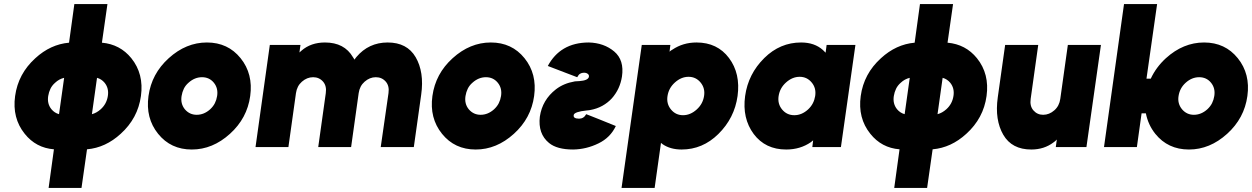

<svg xmlns="http://www.w3.org/2000/svg" viewBox="-20 -720 6130 940"><path d="M318 -511Q227 -503 153 -435Q69 -359 54 -250Q39 -142 101 -65Q156 4 244 11L218 200H379L406 11Q497 3 571 -65Q655 -141 670 -250Q685 -358 623 -435Q568 -503 479 -511L506 -700H344ZM269 -161Q247 -167 232 -185Q210 -212 216 -250Q219 -269 227 -285.5Q235 -302 250 -315Q269 -333 294 -339ZM455 -339Q477 -333 492 -315Q514 -288 508 -250Q502 -211 473 -185Q453 -167 430 -161Z M993 -512Q891 -512 806 -435Q722 -359 707 -250Q692 -142 754 -65Q816 12 919 12Q1021 12 1106 -65Q1190 -141 1205 -250Q1220 -358 1158 -435Q1096 -512 993 -512ZM969 -342Q1005 -342 1027 -315Q1049 -288 1043 -250Q1040 -231 1032 -215Q1024 -199 1009 -185Q979 -158 943 -158Q908 -158 885 -185Q863 -212 869 -250Q872 -269 880 -285.5Q888 -302 903 -315Q933 -342 969 -342Z M2006 0 2042 -256Q2050 -312 2043 -358Q2036 -404 2015 -440Q1973 -512 1878 -512Q1785 -512 1725 -441Q1723 -438 1720 -434.5Q1717 -431 1715 -428Q1714 -431 1712 -434Q1710 -437 1708 -440Q1666 -512 1571 -512Q1502 -512 1456 -472Q1454 -470 1451 -467.5Q1448 -465 1446 -463L1451 -500H1301L1231 0H1392L1429 -264Q1434 -299 1458 -320Q1483 -342 1513 -342Q1543 -342 1562 -320Q1580 -299 1575 -264L1538 0H1699L1736 -264Q1741 -299 1765 -320Q1790 -342 1820 -342Q1850 -342 1869 -320Q1887 -299 1882 -264L1844 0Z M2383 -512Q2281 -512 2196 -435Q2112 -359 2097 -250Q2082 -142 2144 -65Q2206 12 2309 12Q2411 12 2496 -65Q2580 -141 2595 -250Q2610 -358 2548 -435Q2486 -512 2383 -512ZM2359 -342Q2395 -342 2417 -315Q2439 -288 2433 -250Q2430 -231 2422 -215Q2414 -199 2399 -185Q2369 -158 2333 -158Q2298 -158 2275 -185Q2253 -212 2259 -250Q2262 -269 2270 -285.5Q2278 -302 2293 -315Q2323 -342 2359 -342Z M2662 -397Q2716 -376 2745.5 -365Q2775 -354 2787.5 -349Q2800 -344 2803 -343Q2806 -342 2806 -342Q2812 -354 2820 -359Q2828 -364 2839 -364Q2851 -364 2858 -358Q2865 -353 2863 -343Q2858 -326 2817 -323Q2807 -322 2800.5 -322Q2794 -322 2792 -321Q2740 -312 2702 -283Q2635 -231 2623 -149Q2613 -65 2668 -20Q2707 12 2786 12Q2851 11 2910 -18Q2968 -46 2995 -103Q2941 -125 2911 -137Q2881 -149 2868 -154Q2855 -159 2852.5 -160Q2850 -161 2850 -161Q2838 -139 2815 -139Q2800 -139 2793 -144Q2787 -148 2789 -158Q2794 -173 2851 -179Q2856 -180 2860.5 -180Q2865 -180 2868 -181Q2902 -187 2929 -202Q2956 -217 2976 -239Q2996 -262 3008 -288Q3020 -314 3025 -345Q3037 -426 2987 -468Q2937 -510 2863 -512Q2792 -512 2741 -482Q2692 -453 2662 -397Z M3262 -500 3258 -467Q3261 -470 3264.5 -472.5Q3268 -475 3272 -477Q3324 -512 3390 -512Q3492 -512 3549 -436Q3606 -360 3591 -250Q3576 -142 3497 -64Q3420 12 3317 12Q3262 12 3224 -14Q3222 -16 3220 -17.5Q3218 -19 3216 -20L3185 200H3023L3122 -500ZM3324 -156Q3360 -156 3391 -184Q3421 -211 3427 -250Q3433 -288 3410 -316Q3387 -344 3351 -344Q3315 -344 3284 -316Q3254 -289 3248 -250Q3242 -212 3265 -184Q3288 -156 3324 -156Z M4027 -500 4022 -462Q4019 -465 4015.5 -468.5Q4012 -472 4009 -475Q3968 -512 3902 -512Q3799 -512 3722 -436Q3643 -358 3628 -250Q3613 -141 3670 -64Q3727 12 3829 12Q3898 12 3950 -24Q3953 -26 3955.5 -28.5Q3958 -31 3961 -33L3957 0H4097L4168 -500ZM3895 -344Q3931 -344 3954 -316Q3965 -303 3969.5 -286.5Q3974 -270 3971 -250Q3968 -231 3959.5 -214.5Q3951 -198 3936 -184Q3905 -156 3869 -156Q3832 -156 3809 -184Q3786 -212 3792 -250Q3798 -289 3828 -316Q3859 -344 3895 -344Z M4458 -511Q4367 -503 4293 -435Q4209 -359 4194 -250Q4179 -142 4241 -65Q4296 4 4384 11L4358 200H4519L4546 11Q4637 3 4711 -65Q4795 -141 4810 -250Q4825 -358 4763 -435Q4708 -503 4619 -511L4646 -700H4484ZM4409 -161Q4387 -167 4372 -185Q4350 -212 4356 -250Q4359 -269 4367 -285.5Q4375 -302 4390 -315Q4409 -333 4434 -339ZM4595 -339Q4617 -333 4632 -315Q4654 -288 4648 -250Q4642 -211 4613 -185Q4593 -167 4570 -161Z M4901 -500 4865 -244Q4857 -188 4864 -142Q4871 -96 4892 -60Q4934 12 5029 12Q5092 12 5138 -23Q5143 -26 5146.5 -29.5Q5150 -33 5154 -37L5149 0H5299L5370 -500H5208L5171 -236Q5166 -201 5142 -180Q5117 -158 5087 -158Q5058 -158 5039 -180Q5021 -201 5026 -236L5063 -500Z M5483 -700 5385 0H5546L5569 -165H5590Q5601 -109 5636 -65Q5698 12 5801 12Q5903 12 5988 -65Q6072 -141 6087 -250Q6102 -358 6040 -435Q5978 -512 5875 -512Q5773 -512 5688 -435Q5640 -391 5614 -335H5593L5645 -700ZM5851 -342Q5887 -342 5909 -315Q5931 -288 5925 -250Q5922 -231 5914 -215Q5906 -199 5891 -185Q5861 -158 5825 -158Q5790 -158 5767 -185Q5744 -213 5750 -250Q5756 -289 5785 -315Q5815 -342 5851 -342Z"/></svg>

Font: Unageo
Style: Black-Italic
Weight: 900
Designer: Richard Sepsi
Foundry: Richard Sepsi
Version: Version 2.000